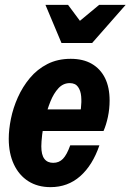

<svg xmlns="http://www.w3.org/2000/svg" viewBox="-20 -760 537 790"><path d="M188 10Q135 10 96.5 -14.5Q58 -39 37 -84Q16 -129 16 -189Q16 -227 25 -271.5Q34 -316 53.5 -359.5Q73 -403 103 -439Q133 -475 175 -496.5Q217 -518 271 -518Q322 -518 357.5 -497.5Q393 -477 412 -439Q431 -401 431 -346Q431 -312 424 -279Q417 -246 406 -221H102L121 -310H339L305 -271Q310 -290 313 -315Q316 -340 314 -363.5Q312 -387 301 -402.5Q290 -418 267 -418Q240 -418 220.5 -397Q201 -376 187.5 -342.5Q174 -309 165.5 -273Q157 -237 153.5 -206Q150 -175 150 -158Q150 -123 162.5 -106.5Q175 -90 199 -90Q223 -90 239 -106.5Q255 -123 269 -162H389Q361 -80 310 -35Q259 10 188 10ZM233 -583 167 -740H260L347 -623H247L388 -740H497L359 -583Z"/></svg>

Font: Instrument Sans Condensed
Style: Bold Italic
Weight: 700
Width: 3
Italic angle: -13°
Designer: Rodrigo Fuenzalida
Foundry: fragTYPE
Version: Version 1.000;gftools[0.9.28]